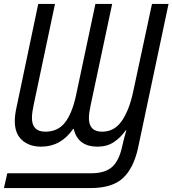

<svg xmlns="http://www.w3.org/2000/svg" viewBox="-29 -734 875 974"><path d="M-9 220H431Q539 220 593.5 170.5Q648 121 671 18L826 -714H742L646 -266Q626 -174 588.5 -120Q551 -66 489 -66Q422 -66 422 -135Q422 -160 431 -201L540 -714H455L356 -247Q336 -157 300 -111.5Q264 -66 201 -66Q133 -66 133 -136Q133 -150 135.5 -167.5Q138 -185 142 -203L250 -714H165L56 -195Q46 -152 46 -120Q46 -56 83 -23Q120 10 180 10Q280 10 342 -80H345Q366 10 466 10Q513 10 547.5 -12.5Q582 -35 609 -73H612Q607 -56 601 -34Q595 -12 591 8Q575 82 539 113.5Q503 145 433 145H8Z"/></svg>

Font: Noto Sans UI SemiCondensed
Style: Italic
Weight: 400
Width: 4
Italic angle: -12°
Designer: Monotype Design Team
Foundry: Monotype Imaging Inc.
Version: Version 1.901